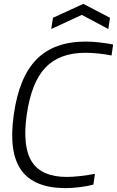

<svg xmlns="http://www.w3.org/2000/svg" viewBox="-20 -964 605 993"><path d="M317 9Q155 8 89.5 -84.5Q24 -177 51 -369Q78 -565 169 -657Q260 -749 423 -749Q453 -749 491 -745Q529 -741 565 -734L557 -677Q522 -684 487 -687.5Q452 -691 422 -691Q288 -691 215 -614.5Q142 -538 118 -369Q95 -204 145.5 -126.5Q196 -49 325 -49Q338 -49 356.5 -50Q375 -51 396 -53.5Q417 -56 436.5 -59Q456 -62 471 -65L463 -9Q432 -1 392 4Q352 9 317 9ZM254 -872 411 -944 549 -872 540 -814 403 -887 245 -814Z"/></svg>

Font: Plata Sans Light
Style: Italic
Weight: 300
Italic angle: -8°
Designer: Pablo Impallari, Andres Torresi, & Cristiano Sobral
Foundry: Pablo Impallari, Andres Torresi, & Cristiano Sobral
Version: Version 1.00;December 28, 2019;FontCreator 12.0.0.2547 64-bi